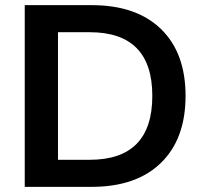

<svg xmlns="http://www.w3.org/2000/svg" viewBox="-20 -725 794 745"><path d="M76 -705H336Q509 -705 604.5 -612.5Q700 -520 700 -353Q700 -186 604.5 -93Q509 0 336 0H76ZM328 -105Q571 -105 571 -353Q571 -600 328 -600H205V-105Z"/></svg>

Font: wassup Sans
Style: Bold
Weight: 700
Version: Version 2.001